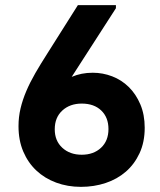

<svg xmlns="http://www.w3.org/2000/svg" viewBox="-20 -720 624 747"><path d="M295 7Q243 7 198.5 -9.5Q154 -26 121.5 -56.5Q89 -87 70.5 -130.5Q52 -174 52 -229Q52 -265 60 -298.5Q68 -332 82.5 -366Q97 -400 117.5 -435.5Q138 -471 163 -510L283 -700H431V-688L259 -421Q278 -429 298 -433Q318 -437 341 -437Q380 -437 416.5 -423Q453 -409 481 -381.5Q509 -354 526 -314Q543 -274 543 -223Q543 -167 523 -124Q503 -81 469.5 -52Q436 -23 391 -8Q346 7 295 7ZM298 -118Q344 -118 373 -145Q402 -172 402 -218Q402 -263 374 -290Q346 -317 298 -317Q252 -317 222.5 -290Q193 -263 193 -217Q193 -172 222.5 -145Q252 -118 298 -118Z"/></svg>

Font: Tilda Sans Extra Bold
Style: Regular
Weight: 800
Designer: ParaType Ltd
Foundry: ParaType Ltd
Version: Version 1.009